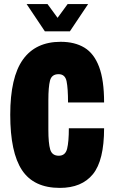

<svg xmlns="http://www.w3.org/2000/svg" viewBox="-20 -905 553 937"><path d="M110 -885H212L261 -818L310 -885H410L321 -752H199ZM272 12Q145 12 87.5 -74.5Q30 -161 30 -345Q30 -528 92 -614.5Q154 -701 276 -701Q345 -701 392 -672.5Q439 -644 463.5 -579Q488 -514 488 -405H312Q312 -473 305 -508Q298 -543 266 -543Q232 -543 224 -511.5Q216 -480 216 -416V-272Q216 -206 225 -175.5Q234 -145 267 -145Q299 -145 307.5 -179Q316 -213 316 -279H488Q488 -122 433.5 -55Q379 12 272 12Z"/></svg>

Font: Archivo ExtraCondensed Black
Style: Regular
Weight: 900
Width: 2
Designer: Hector Gatti
Foundry: Omnibus-Type
Version: Version 2.001; ttfautohint (v1.8.3)